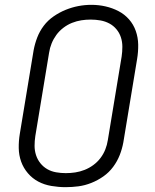

<svg xmlns="http://www.w3.org/2000/svg" viewBox="-20 -766 640 794"><path d="M251 8Q222 8 192.5 3Q163 -2 138.5 -15Q114 -28 95.5 -49.5Q77 -71 67.5 -97.5Q58 -124 57.5 -153.5Q57 -183 62 -213L119 -558Q124 -585 134 -611Q144 -637 161 -659.5Q178 -682 202 -698.5Q226 -715 252 -725.5Q278 -736 304.5 -741Q331 -746 358 -746Q388 -746 416.5 -739.5Q445 -733 470 -720Q495 -707 513.5 -686Q532 -665 541.5 -638Q551 -611 551.5 -581.5Q552 -552 547 -522L490 -177Q485 -150 475 -124.5Q465 -99 448 -76Q431 -53 407.5 -36.5Q384 -20 357.5 -9.5Q331 1 304.5 4.5Q278 8 251 8ZM252 -50Q272 -50 291.5 -53Q311 -56 330 -63.5Q349 -71 366 -83.5Q383 -96 395.5 -112.5Q408 -129 415.5 -148Q423 -167 426 -187L483 -532Q486 -552 486 -572.5Q486 -593 480 -611.5Q474 -630 461.5 -645Q449 -660 432 -669Q415 -678 395.5 -681.5Q376 -685 355 -685Q335 -685 316 -682Q297 -679 278 -671.5Q259 -664 242 -651Q225 -638 213 -621.5Q201 -605 193.5 -586.5Q186 -568 183 -548L126 -203Q123 -183 123 -163Q123 -143 129 -124.5Q135 -106 147 -91Q159 -76 175.5 -66.5Q192 -57 212 -53.5Q232 -50 252 -50Z"/></svg>

Font: Iosevka Curly Light Extended
Style: Italic
Weight: 300
Width: 7
Italic angle: -9°
Monospace: yes
Designer: Belleve Invis
Foundry: Belleve Invis
Version: Version 11.1.0; ttfautohint (v1.8.3)